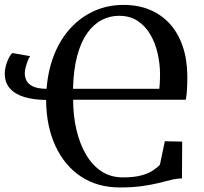

<svg xmlns="http://www.w3.org/2000/svg" viewBox="-20 -772 851 802"><path d="M741 -180.5 740 -26.5Q718 -26.5 694.2 -20.5Q670.5 -14.5 641 -7.2Q611.5 0 572.5 5.5Q533.5 11 481 11Q387.5 11 318.8 -34.2Q250 -79.5 211.8 -161.8Q173.5 -244 172.5 -354.5Q121 -355 82.2 -366.5Q43.5 -378 21.8 -402.2Q0 -426.5 0 -463.5Q0 -481.5 5.2 -500Q10.5 -518.5 18 -532.2Q25.5 -546 32 -550.5L106 -537.5Q101.5 -532 96.2 -518.8Q91 -505.5 87.2 -491Q83.5 -476.5 83.5 -466.5Q83.5 -449.5 90.8 -435Q98 -420.5 117.8 -411Q137.5 -401.5 174.5 -401Q181 -481.5 207.2 -546Q233.5 -610.5 276.2 -656.2Q319 -702 375 -726.8Q431 -751.5 496 -751.5Q557.5 -751.5 606.2 -731Q655 -710.5 689.8 -672Q724.5 -633.5 743.2 -578.5Q762 -523.5 762.5 -454Q762.5 -436 762 -417.8Q761.5 -399.5 760 -383.2Q758.5 -367 756 -355.5H285.5Q285.5 -289 299.2 -230.2Q313 -171.5 339.2 -126.5Q365.5 -81.5 404 -56.2Q442.5 -31 493.5 -31Q538.5 -31 568.2 -38.8Q598 -46.5 617 -58.8Q636 -71 648 -84L668.5 -182ZM285 -401H645.5Q646.5 -410.5 647.2 -421.2Q648 -432 648.2 -443.5Q648.5 -455 648.5 -465Q648 -507.5 638.2 -550Q628.5 -592.5 608 -627.8Q587.5 -663 555.2 -684.5Q523 -706 477 -706Q438.5 -706 404.5 -688.2Q370.5 -670.5 344.2 -633.5Q318 -596.5 302.5 -539Q287 -481.5 285 -401Z"/></svg>

Font: Merriweather 72pt
Style: Regular
Weight: 400
Version: Version 2.100